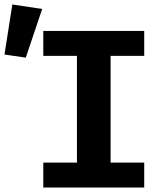

<svg xmlns="http://www.w3.org/2000/svg" viewBox="-118 -836 738 856"><path d="M75 0V-111H225V-587H75V-698H525V-587H375V-111H525V0ZM-3 -579 -98 -593 -63 -816 70 -796Z"/></svg>

Font: Lilex
Style: Regular
Weight: 400
Monospace: yes
Designer: Mike Abbink, Paul van der Laan, Pieter van Rosmalen, Mikhael Khrustik
Foundry: Mikhael Khrustik
Version: Version 2.510